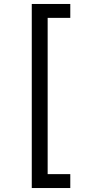

<svg xmlns="http://www.w3.org/2000/svg" viewBox="-20 -812 455 967"><path d="M140 -792H334V-722H220V65H334V135H140Z"/></svg>

Font: ukorean85
Style: Book
Weight: 400
Designer: Jelle Bosma - Monotype Design Team
Foundry: Monotype Imaging Inc.
Version: Version 2.003